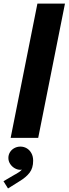

<svg xmlns="http://www.w3.org/2000/svg" viewBox="-42 -772 384 1075"><path d="M167.5 -752H321.8L171.9 0H17.6ZM-22.5 242.7 36.6 208Q42 205.1 50 200.7Q58.1 196.3 66.2 190.4Q74.2 184.6 80.6 177.7Q74.7 178.7 71.3 178.7Q55.7 178.7 40.3 169.9Q24.9 161.1 14.9 145.8Q4.9 130.4 4.9 112.3Q4.9 94.7 13.9 80.1Q22.9 65.4 38.6 57.1Q54.2 48.8 72.3 48.8Q91.3 48.8 107.4 58.1Q123.5 67.4 133.5 85.2Q143.6 103 143.6 127.9Q143.6 168.9 123.8 194.8Q104 220.7 67.4 242.7L2.9 283.2Z"/></svg>

Font: Reddit Sans Chocolate ExBold
Style: Italic
Weight: 800
Italic angle: -11.25°
Designer: Stephen Hutchings
Version: Version 1.013